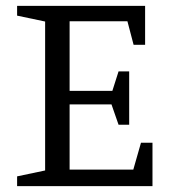

<svg xmlns="http://www.w3.org/2000/svg" viewBox="-20 -631 582 651"><path d="M38 0V-33L133 -53V-558L38 -578V-611H472V-479H433L412 -559H216V-323H361L382 -389H418V-208H382L358 -277H216V-56H432L458 -147H497V0Z"/></svg>

Font: Manuale
Style: Regular
Weight: 400
Designer: Eduardo Tunni / Pablo Cosgaya
Foundry: Eduardo Tunni / Pablo Cosgaya
Version: Version 1.002